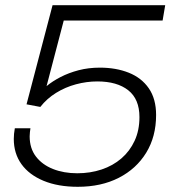

<svg xmlns="http://www.w3.org/2000/svg" viewBox="-20 -706 681 738"><path d="M279 12Q203 12 147.5 -11Q92 -34 62.5 -75Q33 -116 33 -172Q33 -182 34 -192Q35 -202 37 -213H97Q96 -206 95 -198Q94 -190 94 -182Q94 -136 118 -104.5Q142 -73 183.5 -56.5Q225 -40 277 -40Q327 -40 370.5 -54.5Q414 -69 446.5 -97Q479 -125 497.5 -165Q516 -205 516 -256Q516 -325 473 -359Q430 -393 354 -393Q313 -393 272 -382Q231 -371 195.5 -349Q160 -327 135 -295L82 -305L182 -686H615L605 -627H225L159 -375Q182 -394 213 -410Q244 -426 282 -436Q320 -446 364 -446Q426 -446 475 -426.5Q524 -407 552 -366.5Q580 -326 580 -264Q580 -181 542 -119Q504 -57 436.5 -22.5Q369 12 279 12Z"/></svg>

Font: Archivo SemiExpanded ExtraLight
Style: Italic
Weight: 250
Width: 6
Italic angle: -10°
Designer: Hector Gatti
Foundry: Omnibus-Type
Version: Version 2.001